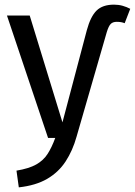

<svg xmlns="http://www.w3.org/2000/svg" viewBox="-20 -594 581 827"><path d="M61 213 51 141Q105 132 136 114.5Q167 97 185 69Q203 41 218 0H187L10 -527H108L249 -67L354 -464Q370 -523 396 -548.5Q422 -574 471 -574Q491 -574 508.5 -569Q526 -564 541 -556L517 -494Q510 -497 501.5 -498.5Q493 -500 483 -500Q466 -500 457 -491Q448 -482 440 -456L310 -6Q293 55 262.5 101.5Q232 148 183 176.5Q134 205 61 213Z"/></svg>

Font: Fira Sans Variable
Style: Regular
Weight: 400
Designer: Carrois Corporate & Edenspiekermann AG
Foundry: Carrois Corporate GbR & Edenspiekermann AG
Version: Version 4.202